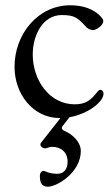

<svg xmlns="http://www.w3.org/2000/svg" viewBox="-20 -433 417 727"><path d="M151 129C158 129 164 123 177 123C212 123 236 144 236 180C236 206 223 225 197 225C164 225 151 214 144 214C140 214 131 219 131 233C131 252 134 274 161 274C197 274 286 219 286 139C286 106 257 77 225 63C221 62 214 57 214 51C214 49 216 45 218 43L243 11C314 -2 372 -47 372 -79C372 -86 366 -93 360 -93C357 -93 354 -91 351 -88C325 -54 305 -38 263 -38C167 -38 104 -130 104 -226C104 -299 141 -376 214 -376C264 -376 275 -365 308 -329C313 -324 324 -319 333 -319C343 -319 371 -336 371 -353C371 -357 369 -361 366 -365C336 -402 289 -413 246 -413C123 -413 35 -303 35 -180C35 -77 105 14 206 14H209L138 104C135 108 133 111 133 114C133 123 144 129 151 129Z"/></svg>

Font: EB Garamond 12
Style: Regular
Weight: 400
Version: Version 0.016+